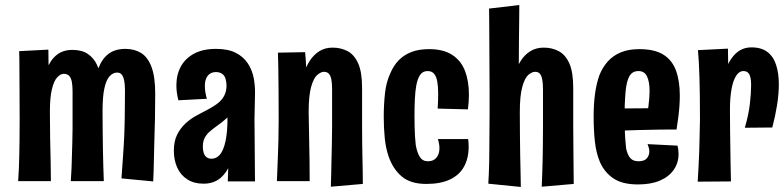

<svg xmlns="http://www.w3.org/2000/svg" viewBox="-20 -720 3113 762"><path d="M261 -1Q263 -29 264 -54.5Q265 -80 265.5 -104.5Q266 -129 267 -155Q268 -181 268 -210Q268 -232 268 -254.5Q268 -277 268 -302Q268 -327 268 -357Q268 -380 265 -395.5Q262 -411 254.5 -419Q247 -427 233 -427Q220 -427 207 -413Q194 -399 186 -366Q178 -333 178 -277L136 -229Q136 -298 143 -352Q150 -406 165 -444Q180 -482 205 -502Q230 -522 267 -522Q305 -522 328.5 -506Q352 -490 364.5 -463.5Q377 -437 381.5 -405Q386 -373 386.5 -340.5Q387 -308 387 -280Q387 -238 387.5 -199.5Q388 -161 388.5 -126.5Q389 -92 390 -60.5Q391 -29 392 -1ZM52 -1Q54 -28 55 -52.5Q56 -77 56.5 -103.5Q57 -130 57.5 -164.5Q58 -199 58 -247Q58 -314 57.5 -367Q57 -420 57 -458.5Q57 -497 56 -517L172 -523Q172 -509 172.5 -475Q173 -441 174 -390.5Q175 -340 178 -277Q178 -219 179 -170Q180 -121 181 -80Q182 -39 182 -1ZM588 0 462 -12Q465 -51 467 -81.5Q469 -112 471 -141.5Q473 -171 474 -208Q475 -225 475 -248Q475 -271 475.5 -299.5Q476 -328 476 -362Q476 -384 473 -399.5Q470 -415 463.5 -423.5Q457 -432 445 -432Q429 -432 415.5 -418Q402 -404 394.5 -370.5Q387 -337 387 -280L345 -228Q344 -300 350 -355.5Q356 -411 370.5 -449Q385 -487 411 -506.5Q437 -526 478 -526Q513 -526 539.5 -510Q566 -494 581 -455Q596 -416 596 -349Q596 -322 595.5 -296Q595 -270 595 -248.5Q595 -227 594 -212Q593 -171 592 -138.5Q591 -106 590.5 -73.5Q590 -41 588 0Z M884 0 887 -91 879 -381Q878 -411 867 -422.5Q856 -434 837 -434Q816 -434 804.5 -419.5Q793 -405 793 -379Q793 -367 795 -354.5Q797 -342 801 -328L688 -322Q684 -337 682 -352Q680 -367 680 -381Q680 -424 698 -456.5Q716 -489 751 -507.5Q786 -526 837 -526Q885 -526 915.5 -510.5Q946 -495 963.5 -468.5Q981 -442 987 -410Q993 -378 992 -345L990 -247L992 0ZM788 9Q750 9 723.5 -8Q697 -25 683.5 -54.5Q670 -84 670 -122Q670 -159 682.5 -184.5Q695 -210 715 -229Q735 -248 760 -261.5Q785 -275 810 -288Q826 -297 839 -306Q852 -315 861 -326.5Q870 -338 874.5 -351.5Q879 -365 879 -381L930 -352Q926 -317 912 -292.5Q898 -268 879.5 -251Q861 -234 842 -221Q825 -209 812 -197.5Q799 -186 792 -172Q785 -158 785 -138Q785 -124 788.5 -113Q792 -102 800 -96Q808 -90 819 -90Q839 -90 853 -106.5Q867 -123 875 -159.5Q883 -196 883 -255L925 -307Q925 -238 919 -180.5Q913 -123 898 -80.5Q883 -38 856 -14.5Q829 9 788 9Z M1420 10 1293 21Q1294 -5 1294.5 -30Q1295 -55 1295.5 -82Q1296 -109 1297 -142Q1298 -175 1298 -218Q1298 -236 1298 -259Q1298 -282 1298 -309Q1298 -336 1298 -365Q1298 -390 1295 -405Q1292 -420 1285 -427.5Q1278 -435 1266 -435Q1254 -435 1239.5 -423Q1225 -411 1215 -376Q1205 -341 1205 -274L1163 -225Q1163 -282 1168 -329.5Q1173 -377 1182.5 -414.5Q1192 -452 1208.5 -477.5Q1225 -503 1247.5 -517Q1270 -531 1300 -531Q1333 -531 1359.5 -517Q1386 -503 1401.5 -468.5Q1417 -434 1417 -371Q1417 -346 1417 -325Q1417 -304 1417 -286.5Q1417 -269 1417 -253Q1417 -237 1417 -222Q1417 -179 1417.5 -147.5Q1418 -116 1418.5 -90.5Q1419 -65 1419.5 -41Q1420 -17 1420 10ZM1079 -1Q1080 -28 1081 -52Q1082 -76 1083 -102.5Q1084 -129 1085 -163.5Q1086 -198 1086 -247Q1086 -314 1085.5 -365.5Q1085 -417 1084.5 -454Q1084 -491 1083 -511L1191 -513Q1192 -503 1193.5 -482Q1195 -461 1196.5 -430.5Q1198 -400 1200.5 -360.5Q1203 -321 1205 -274Q1206 -213 1207 -165.5Q1208 -118 1208.5 -79Q1209 -40 1209 -1Z M1672 10Q1609 10 1574 -20Q1539 -50 1522 -100Q1511 -132 1507 -172Q1503 -212 1503 -255Q1503 -306 1508 -350.5Q1513 -395 1529 -429Q1542 -460 1562.5 -481Q1583 -502 1612.5 -513.5Q1642 -525 1683 -525Q1740 -525 1775 -502Q1810 -479 1825.5 -438.5Q1841 -398 1841 -344Q1841 -330 1840 -315.5Q1839 -301 1837 -286L1717 -289Q1718 -305 1718.5 -320Q1719 -335 1719 -348Q1719 -376 1715.5 -396Q1712 -416 1703 -427Q1694 -438 1677 -438Q1658 -438 1647.5 -423Q1637 -408 1632 -380Q1628 -358 1626.5 -327.5Q1625 -297 1625 -261Q1625 -238 1625.5 -217.5Q1626 -197 1627 -179Q1628 -161 1630 -145Q1635 -115 1646 -97.5Q1657 -80 1678 -80Q1694 -80 1704 -87Q1714 -94 1719 -105.5Q1724 -117 1724 -132Q1724 -140 1722.5 -149Q1721 -158 1718 -168H1838Q1839 -160 1839.5 -152.5Q1840 -145 1840 -138Q1840 -92 1821.5 -58.5Q1803 -25 1765.5 -7.5Q1728 10 1672 10Z M1918 9Q1919 -9 1920 -30Q1921 -51 1921.5 -76Q1922 -101 1922 -130.5Q1922 -160 1922.5 -194Q1923 -228 1923 -267Q1923 -307 1923 -357Q1923 -407 1922.5 -459.5Q1922 -512 1922 -559Q1922 -606 1921.5 -640Q1921 -674 1921 -686L2041 -700Q2041 -675 2040.5 -637Q2040 -599 2039.5 -553Q2039 -507 2039 -458Q2039 -409 2040 -361.5Q2041 -314 2043 -274Q2043 -229 2043.5 -186Q2044 -143 2044.5 -105Q2045 -67 2046 -34.5Q2047 -2 2047 22ZM2257 10 2130 21Q2131 -5 2132 -30Q2133 -55 2133.5 -82Q2134 -109 2134.5 -142Q2135 -175 2135 -218Q2135 -236 2135 -259Q2135 -282 2135 -309Q2135 -336 2135 -365Q2135 -390 2132 -405Q2129 -420 2122.5 -427.5Q2116 -435 2104 -435Q2091 -435 2077 -423Q2063 -411 2053 -376Q2043 -341 2043 -274L2001 -225Q2001 -282 2005.5 -329.5Q2010 -377 2020 -414.5Q2030 -452 2046 -477.5Q2062 -503 2085 -517Q2108 -531 2138 -531Q2171 -531 2197.5 -517Q2224 -503 2239.5 -468.5Q2255 -434 2255 -371Q2255 -346 2255 -325Q2255 -304 2255 -286.5Q2255 -269 2255 -253Q2255 -237 2255 -222Q2255 -179 2255.5 -147.5Q2256 -116 2256 -90.5Q2256 -65 2256.5 -41Q2257 -17 2257 10Z M2512 12Q2450 12 2414.5 -12Q2379 -36 2361 -77Q2346 -112 2341 -158Q2336 -204 2336 -258Q2336 -307 2341.5 -347.5Q2347 -388 2359 -422Q2372 -454 2393 -477Q2414 -500 2444.5 -512.5Q2475 -525 2517 -525Q2578 -525 2613 -503Q2648 -481 2663 -439.5Q2678 -398 2678 -341Q2678 -321 2676.5 -299.5Q2675 -278 2672 -254.5Q2669 -231 2665 -206L2550 -271Q2552 -288 2554 -303Q2556 -318 2557 -332.5Q2558 -347 2558 -359Q2558 -395 2548 -416.5Q2538 -438 2514 -438Q2490 -438 2478.5 -418.5Q2467 -399 2463 -359Q2462 -347 2461 -333Q2460 -319 2459.5 -303.5Q2459 -288 2459 -271Q2459 -241 2459.5 -215Q2460 -189 2461.5 -168Q2463 -147 2465 -130Q2471 -104 2482 -92Q2493 -80 2514 -80Q2537 -80 2547 -91.5Q2557 -103 2557 -119Q2557 -126 2555 -133.5Q2553 -141 2550 -148L2669 -142Q2671 -134 2672 -125.5Q2673 -117 2673 -109Q2673 -73 2653.5 -45.5Q2634 -18 2598.5 -3Q2563 12 2512 12ZM2371 -198 2368 -289 2642 -291 2665 -206Q2665 -206 2644.5 -206Q2624 -206 2591 -205.5Q2558 -205 2518.5 -204Q2479 -203 2440.5 -201.5Q2402 -200 2371 -198Z M2936 -213Q2951 -264 2956 -307.5Q2961 -351 2961 -383Q2961 -411 2954 -424.5Q2947 -438 2931 -438Q2913 -438 2901 -418.5Q2889 -399 2883 -365Q2877 -331 2877 -287L2832 -245Q2832 -302 2838 -348.5Q2844 -395 2855 -429Q2866 -463 2882 -486.5Q2898 -510 2918 -521Q2938 -532 2962 -532Q3002 -532 3026 -513.5Q3050 -495 3060.5 -461.5Q3071 -428 3071 -386Q3071 -347 3064 -303Q3057 -259 3045 -214ZM2749 1Q2751 -33 2752.5 -61Q2754 -89 2755 -117Q2756 -145 2756.5 -176Q2757 -207 2758 -247Q2758 -294 2757.5 -335.5Q2757 -377 2756 -411.5Q2755 -446 2753.5 -473Q2752 -500 2750 -521L2869 -527Q2870 -498 2870 -464Q2870 -430 2872 -387.5Q2874 -345 2877 -287Q2877 -244 2877.5 -206Q2878 -168 2878.5 -134Q2879 -100 2879.5 -67Q2880 -34 2881 0Z"/></svg>

Font: Truculenta ExtraBold
Style: Regular
Weight: 800
Version: Version 1.002